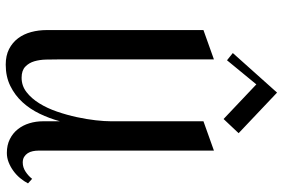

<svg xmlns="http://www.w3.org/2000/svg" viewBox="-176 -788 974 661"><g transform="rotate(90 310.5 -457.0)"><path d="M610.8 -66.9Q603.5 -52.7 592.5 -39.6Q581.5 -26.4 567.6 -16.4Q553.7 -6.3 538.1 -0.2Q522.5 5.9 505.9 5.9Q479 5.9 458.5 -4.4Q438 -14.6 424.3 -32Q410.6 -49.3 403.8 -71.8Q397 -94.2 397 -119.1V-176.8Q387.2 -140.6 371.1 -107.2Q355 -73.7 331.1 -47.6Q307.1 -21.5 275.1 -5.9Q243.2 9.8 202.1 9.8Q170.9 9.8 148.4 -1.7Q126 -13.2 111.3 -32.7Q96.7 -52.2 89.8 -77.9Q83 -103.5 83 -131.8V-670.9L184.1 -707V-168Q184.1 -150.4 184.6 -128.9Q185.1 -107.4 190.4 -88.9Q195.8 -70.3 209 -57.6Q222.2 -44.9 247.1 -44.9Q274.9 -44.9 296.6 -61.8Q318.4 -78.6 335.2 -105.7Q352.1 -132.8 363.8 -167Q375.5 -201.2 382.8 -235.1Q390.1 -269 393.6 -300Q397 -331.1 397 -352.1V-670.9L498 -707V-103Q498 -93.3 500 -83.5Q502 -73.7 506.8 -66.2Q511.7 -58.6 519.5 -53.7Q527.3 -48.8 539.1 -48.8Q555.7 -48.8 570.6 -58.6Q585.4 -68.4 595.2 -81.1ZM187 -752 162.1 -772 298.3 -924.3 438 -792 389.2 -740.2 270 -853Z"/></g></svg>

Font: Redressed
Style: Regular
Weight: 400
Designer: Astigmatic (AOETI)
Foundry: Astigmatic (AOETI)
Version: Version 1.000